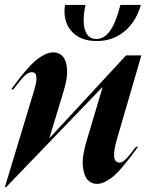

<svg xmlns="http://www.w3.org/2000/svg" viewBox="-34 -732 592 777"><path d="M11.2 -370.1Q30.8 -397 42.7 -412.6Q54.7 -428.2 75 -451.4Q95.2 -474.6 110.6 -487.5Q126 -500.5 145 -510.3Q164.1 -520 181.2 -520Q204.6 -520 219.2 -504.6Q233.9 -489.3 237.3 -453.6Q240.7 -418 222.2 -358.9L166 -173.8H167L476.1 -507.8H538.1L439 -168Q412.1 -74.2 449.2 -74.2Q456.1 -74.2 462.6 -77.6Q469.2 -81.1 479.5 -92.5Q489.7 -104 495.1 -110.6Q500.5 -117.2 516.1 -138.2H524.9Q502.9 -108.4 493.2 -95.5Q483.4 -82.5 462.2 -57.1Q440.9 -31.7 427 -20Q413.1 -8.3 394.3 2Q375.5 12.2 358.9 12.2Q335.4 12.2 320.3 -4.6Q305.2 -21.5 301.3 -60.3Q297.4 -99.1 316.9 -163.1L380.9 -377.9H378.9L-8.8 24.9H-14.2L105 -369.1Q126 -439.9 95.2 -439.9Q80.1 -439.9 63.5 -423.1Q46.9 -406.2 20 -370.1ZM229 -711.9H312Q298.3 -648.4 309.8 -611.3Q321.3 -574.2 356 -574.2Q387.2 -574.2 411.1 -606.9Q435.1 -639.6 453.1 -711.9H536.1Q515.6 -642.1 468.5 -604Q421.4 -565.9 357.9 -565.9Q290 -565.9 254.9 -606.2Q219.7 -646.5 229 -711.9Z"/></svg>

Font: Nyght Serif Medium Italic
Style: Regular
Weight: 500
Italic angle: -16°
Designer: Maksym Kobuzan
Version: Version 0.410;Glyphs 3.1.2 (3151)